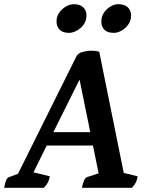

<svg xmlns="http://www.w3.org/2000/svg" viewBox="-52 -897 706 917"><path d="M-32 0Q-25 -46 -9 -51L34 -67L313 -628Q321 -644 344.5 -649.5Q368 -655 382 -655Q405 -655 422 -650L539 -71L605 -55Q603 -38 597 -26Q591 -14 578 0H339Q349 -46 363 -51L419 -69L392 -202H171L108 -74L186 -55Q183 -38 177 -26Q171 -14 157 0ZM203 -266H379L328 -517ZM492 -740Q461 -740 446.5 -755Q432 -770 432 -794Q432 -819 445.5 -838Q459 -857 477.5 -867Q496 -877 513 -877Q543 -877 558.5 -862Q574 -847 574 -823Q574 -798 560.5 -779.5Q547 -761 528 -750.5Q509 -740 492 -740ZM278 -740Q248 -740 233 -755Q218 -770 218 -795Q218 -819 231.5 -837.5Q245 -856 264 -866.5Q283 -877 300 -877Q330 -877 345.5 -862Q361 -847 361 -823Q361 -798 347.5 -779.5Q334 -761 314.5 -750.5Q295 -740 278 -740Z"/></svg>

Font: Petrona
Style: Bold Italic
Weight: 700
Italic angle: -9°
Designer: Ringo R. Seeber
Foundry: Ringo R. Seeber
Version: Version 2.001; ttfautohint (v1.8.3)